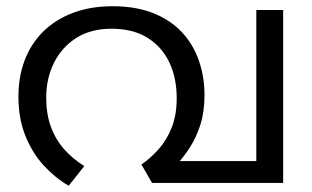

<svg xmlns="http://www.w3.org/2000/svg" viewBox="-20 -586 998 615"><path d="M341 -566Q415 -566 470.5 -544Q526 -522 562.5 -483Q599 -444 617 -392Q635 -340 635 -281Q635 -228 622 -187Q609 -146 588 -113.5Q567 -81 541 -53L517 -70H801V-554H887V0H467L433 -59Q462 -79 488 -108Q514 -137 530 -177.5Q546 -218 546 -271Q546 -337 522 -387Q498 -437 451.5 -465.5Q405 -494 337 -494Q271 -494 224.5 -464.5Q178 -435 153 -385Q128 -335 128 -273Q128 -221 143 -180Q158 -139 185.5 -108Q213 -77 250 -54L200 9Q157 -16 120.5 -55.5Q84 -95 61.5 -150.5Q39 -206 39 -277Q39 -339 58.5 -391.5Q78 -444 116.5 -483Q155 -522 211.5 -544Q268 -566 341 -566Z"/></svg>

Font: umalayalam15
Style: Book
Weight: 400
Designer: Jelle Bosma - Monotype Design Team
Foundry: Monotype Imaging Inc.
Version: Version 2.003